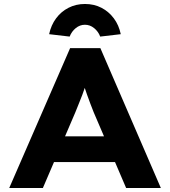

<svg xmlns="http://www.w3.org/2000/svg" viewBox="-20 -941 851 961"><path d="M26.2 0 330.9 -700H482.4L785.1 0H611.3L448.8 -379.4Q440.4 -400.6 431.9 -422.9Q423.4 -445.3 415.4 -468Q407.4 -490.7 400.1 -512.9Q392.8 -535.1 387.3 -555.4L420.6 -555.8Q414.7 -532.4 407.4 -510.1Q400 -487.8 392 -466.3Q383.9 -444.7 374.9 -423.1Q365.9 -401.4 356.6 -377.7L194.6 0ZM168.6 -129.8 223.9 -258.5H583.9L625.2 -129.8ZM328.6 -757.9 225.9 -769.9Q235.5 -815.1 260.6 -849Q285.6 -883 322.9 -902Q360.1 -921.1 405.1 -921.1Q451.1 -921.1 487.9 -902Q524.6 -883 549.9 -849Q575.2 -815.1 584.4 -769.9L481.6 -757.9Q471.8 -783.5 451.1 -800.3Q430.4 -817.1 405.1 -817.1Q379.9 -817.1 359.2 -800.3Q338.5 -783.5 328.6 -757.9Z"/></svg>

Font: Lexend Exa
Style: Regular
Weight: 400
Designer: Bonnie Shaver-Troup, Thomas Jockin
Foundry: Lexend
Version: Version 1.007